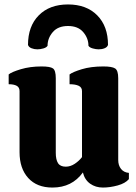

<svg xmlns="http://www.w3.org/2000/svg" viewBox="-20 -837 612 864"><path d="M216 7Q146 7 107 -36Q68 -79 68 -152V-427Q68 -444 55 -451Q42 -458 19 -458V-502Q32 -513 73.5 -525.5Q115 -538 167 -538Q206 -538 218.5 -529Q231 -520 231 -485V-149Q231 -119 241 -103Q251 -87 276 -87Q297 -87 316.5 -100Q336 -113 349 -130V-427Q349 -444 334 -451Q319 -458 293 -458V-502Q307 -513 348 -525.5Q389 -538 445 -538Q484 -538 498 -529Q512 -520 512 -485V-117Q512 -93 524.5 -77Q537 -61 560 -59V-31Q544 -12 509.5 -2.5Q475 7 443 7Q410 7 385.5 -10.5Q361 -28 353 -61Q304 7 216 7ZM148 -615Q134 -615 121.5 -620Q109 -625 106 -635Q106 -719 154.5 -768Q203 -817 286 -817Q369 -817 417.5 -768Q466 -719 466 -635Q463 -625 451 -620Q439 -615 424 -615Q412 -615 397.5 -619Q383 -623 378 -631Q378 -665 354.5 -692.5Q331 -720 286 -720Q241 -720 217.5 -692.5Q194 -665 194 -631Q189 -623 175 -619Q161 -615 148 -615Z"/></svg>

Font: Calistoga
Style: Regular
Weight: 400
Designer: Yvonne Schuttler, Eben Sorkin
Foundry: www.sorkintype.com
Version: Version 1.010; ttfautohint (v1.8.4.7-5d5b)